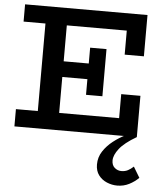

<svg xmlns="http://www.w3.org/2000/svg" viewBox="-62 -740 920 1075"><g transform="rotate(5 397.5 -203.0)"><path d="M35 0V-97H615V-232H723V0ZM158 -54V-625H278V-54ZM207 -299V-387H470V-299ZM419 -211V-476H511V-211ZM615 -454V-589H35V-686H723V-454ZM637 280Q607 280 578.5 268Q550 256 532 232Q514 208 514 172Q514 131 536 97.5Q558 64 591.5 38Q625 12 660 -5L723 0Q656 39 627.5 75.5Q599 112 599 142Q599 169 615.5 183Q632 197 653 197Q674 197 690 188.5Q706 180 721 166L757 226Q734 249 703.5 264.5Q673 280 637 280Z"/></g></svg>

Font: BioRhyme SemiBold
Style: Regular
Weight: 600
Designer: Aoife Mooney
Foundry: Aoife Mooney Type
Version: Version 1.600;gftools[0.9.33]